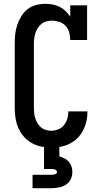

<svg xmlns="http://www.w3.org/2000/svg" viewBox="-20 -763 540 1003"><path d="M247 8Q221 8 194.5 2.5Q168 -3 144.5 -16.5Q121 -30 103.5 -50.5Q86 -71 75.5 -95.5Q65 -120 61 -146.5Q57 -173 57 -200V-535Q57 -560 59.5 -584.5Q62 -609 70 -632.5Q78 -656 91 -677.5Q104 -699 123.5 -714.5Q143 -730 167.5 -736.5Q192 -743 216 -743Q236 -743 255 -739.5Q274 -736 291 -727.5Q308 -719 322.5 -705.5Q337 -692 347 -676V-735H435V-554H347Q347 -574 341.5 -593.5Q336 -613 323 -627.5Q310 -642 290.5 -648.5Q271 -655 252 -655Q237 -655 223 -651.5Q209 -648 197.5 -639Q186 -630 178 -618Q170 -606 165.5 -592Q161 -578 159 -563.5Q157 -549 157 -535V-200Q157 -186 158.5 -172Q160 -158 164.5 -144.5Q169 -131 176.5 -118.5Q184 -106 195 -97Q206 -88 219.5 -84Q233 -80 247 -80Q266 -80 284 -87Q302 -94 314 -109Q326 -124 331.5 -142.5Q337 -161 337 -180Q337 -180 337 -180.5Q337 -181 337 -181H437Q437 -181 437 -180.5Q437 -180 437 -179Q437 -154 431.5 -129.5Q426 -105 414.5 -82.5Q403 -60 385 -42Q367 -24 344.5 -12.5Q322 -1 297 3.5Q272 8 247 8ZM150 220V150H250Q254 150 258.5 149.5Q263 149 267 147.5Q271 146 274.5 143Q278 140 278 135Q278 131 274.5 127.5Q271 124 267 122.5Q263 121 258.5 120.5Q254 120 250 120H210V0H290V54Q304 58 317 64.5Q330 71 339.5 82Q349 93 353.5 107Q358 121 358 135Q358 155 349.5 173Q341 191 324.5 201.5Q308 212 288.5 216Q269 220 250 220Z"/></svg>

Font: Iosevka Slab Semibold
Style: Regular
Weight: 600
Monospace: yes
Designer: Belleve Invis
Foundry: Belleve Invis
Version: Version 11.1.1; ttfautohint (v1.8.3)